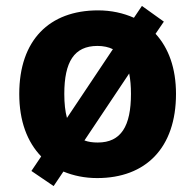

<svg xmlns="http://www.w3.org/2000/svg" viewBox="-20 -591 659 648"><path d="M574 -274C574 -361 549 -429 505 -477L533 -518L459 -571L432 -531C396 -547 355 -556 311 -556C146 -556 45 -455 45 -274C45 -182 72 -112 119 -63L86 -14L161 37L194 -12C228 2 266 10 308 10C472 10 574 -92 574 -274ZM197 -274C197 -382 230 -436 309 -436C329 -436 347 -432 361 -425L206 -193C200 -215 197 -242 197 -274ZM422 -274C422 -166 389 -110 310 -110C293 -110 278 -112 265 -117L416 -343C420 -323 422 -300 422 -274Z"/></svg>

Font: Noto Sans Malayalam
Style: Bold
Weight: 700
Designer: Jelle Bosma - Monotype Design Team
Foundry: Monotype Imaging Inc.
Version: Version 2.104